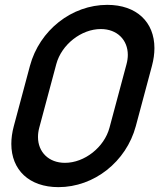

<svg xmlns="http://www.w3.org/2000/svg" viewBox="-20 -755 682 790"><path d="M220.5 15C367 15 499.5 -89.5 538.8 -236L605.2 -484C612.1 -509.7 615.4 -534.2 615.4 -557C615.4 -664 542.2 -735 421.5 -735C275 -735 142.5 -630.5 103.2 -484L36.8 -236C29.9 -210.3 26.6 -185.8 26.6 -163C26.6 -56 99.8 15 220.5 15ZM247.3 -85C180.1 -85 136.3 -129.7 136.3 -191.3C136.3 -203.5 138 -216.3 141.5 -229.5L211.7 -491.5C233.2 -571.5 314.3 -635.5 394.8 -635.5C462.1 -635.5 505.9 -590.7 505.9 -529.3C505.9 -517.3 504.2 -504.6 500.7 -491.5L430.5 -229.5C409 -149 327.8 -85 247.3 -85Z"/></svg>

Font: Manrope
Style: SemiBoldItalic
Weight: 600
Italic angle: -15°
Designer: Mikhail Sharanda
Foundry: Mikhail Sharanda
Version: Version 4.502;hotconv 1.0.109;makeotfexe 2.5.65596